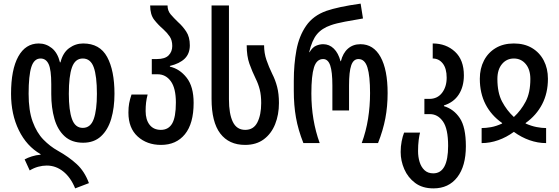

<svg xmlns="http://www.w3.org/2000/svg" viewBox="-20 -790 3086 1060"><path d="M395 250Q370 189 329 156.5Q288 124 238 124Q215 124 191 130.5Q167 137 144 151L116 90Q132 81 155.5 73.5Q179 66 204 64V61Q127 17 84 -71Q41 -159 41 -272Q41 -406 81 -478Q121 -550 194 -550Q234 -550 266 -524.5Q298 -499 311 -446H314Q327 -499 362 -524.5Q397 -550 439 -550Q531 -550 571.5 -475.5Q612 -401 612 -272Q612 -195 594 -134Q576 -73 537.5 -37.5Q499 -2 439 -2Q376 -2 337 -37.5Q298 -73 280.5 -134Q263 -195 263 -271V-325Q263 -405 248.5 -436Q234 -467 204 -467Q168 -467 153 -420Q138 -373 138 -272Q138 -179 160.5 -118Q183 -57 219.5 -19.5Q256 18 299 42Q360 76 403.5 116Q447 156 471 221ZM437 -84Q480 -84 497.5 -133Q515 -182 515 -272Q515 -370 497.5 -418.5Q480 -467 437 -467Q395 -467 377.5 -418.5Q360 -370 360 -272Q360 -181 377.5 -132.5Q395 -84 437 -84Z M869 10Q791 10 740 -36.5Q689 -83 689 -168Q689 -198 693 -219.5Q697 -241 706 -268H795Q789 -245 786.5 -224Q784 -203 784 -177Q784 -129 806 -101Q828 -73 868 -73Q910 -73 930.5 -108Q951 -143 951 -224Q951 -303 923 -341.5Q895 -380 850 -380H818V-464H846Q891 -464 911 -484.5Q931 -505 931 -536Q931 -568 916.5 -589Q902 -610 881 -629Q854 -652 831.5 -680.5Q809 -709 809 -760H905Q905 -731 922 -711Q939 -691 963 -668Q988 -646 1008 -616Q1028 -586 1028 -540Q1028 -494 1000 -466.5Q972 -439 918 -426V-422Q972 -410 1010.5 -361Q1049 -312 1049 -222Q1049 -108 1001 -49Q953 10 869 10Z M1333 10Q1244 10 1196 -53Q1148 -116 1148 -244V-760H1244V-242Q1244 -161 1265.5 -117Q1287 -73 1334 -73Q1380 -73 1401 -114.5Q1422 -156 1422 -221Q1422 -264 1414 -295.5Q1406 -327 1392 -355Q1372 -396 1357 -438Q1342 -480 1342 -540H1438Q1438 -497 1451 -459Q1464 -421 1483 -382Q1500 -349 1510 -310.5Q1520 -272 1520 -221Q1520 -157 1499 -104.5Q1478 -52 1436.5 -21Q1395 10 1333 10Z M1655 0Q1626 -73 1614 -141Q1602 -209 1602 -288V-344Q1602 -435 1616.5 -513Q1631 -591 1670 -647.5Q1709 -704 1782 -730Q1814 -741 1860.5 -751Q1907 -761 1971 -770L1984 -688Q1935 -680 1885 -670.5Q1835 -661 1807 -651Q1757 -634 1729.5 -600.5Q1702 -567 1687 -502H1689Q1705 -529 1725 -537.5Q1745 -546 1764 -546Q1798 -546 1823 -521.5Q1848 -497 1860 -452H1862Q1873 -497 1901 -521.5Q1929 -546 1970 -546Q2042 -546 2081 -475.5Q2120 -405 2120 -276Q2120 -203 2107.5 -137Q2095 -71 2067 0H1977Q2001 -65 2012 -134.5Q2023 -204 2023 -276Q2023 -371 2008.5 -417.5Q1994 -464 1959 -464Q1931 -464 1919 -429Q1907 -394 1907 -318V-180H1815V-318Q1815 -394 1803 -429Q1791 -464 1764 -464Q1728 -464 1713.5 -418Q1699 -372 1699 -274Q1699 -127 1745 0Z M2373 250Q2312 250 2272 220Q2232 190 2212 144Q2192 98 2192 49Q2192 18 2197.5 -10Q2203 -38 2211 -58H2299Q2295 -44 2291.5 -17Q2288 10 2288 44Q2288 76 2296.5 104Q2305 132 2323.5 149.5Q2342 167 2372 167Q2454 167 2454 15Q2454 -79 2425.5 -119.5Q2397 -160 2353 -160H2323V-244H2350Q2395 -244 2420.5 -277.5Q2446 -311 2446 -361Q2446 -412 2424.5 -439.5Q2403 -467 2369 -467V-550Q2443 -550 2492 -504.5Q2541 -459 2541 -374Q2541 -312 2513 -268.5Q2485 -225 2431 -208V-204Q2485 -188 2518.5 -138Q2552 -88 2552 17Q2552 127 2504.5 188.5Q2457 250 2373 250Z M2639 0V-83Q2663 -83 2691 -88Q2719 -93 2752 -108V-111Q2692 -153 2660.5 -214.5Q2629 -276 2629 -355Q2629 -412 2652 -456Q2675 -500 2717 -525Q2759 -550 2817 -550Q2875 -550 2917 -525Q2959 -500 2982 -456Q3005 -412 3005 -355Q3005 -276 2973 -214.5Q2941 -153 2882 -111V-108Q2914 -94 2942.5 -88.5Q2971 -83 2995 -83V0Q2949 0 2903.5 -16Q2858 -32 2817 -62Q2776 -32 2730.5 -16Q2685 0 2639 0ZM2817 -144Q2856 -180 2882 -229Q2908 -278 2908 -354Q2908 -406 2882.5 -436.5Q2857 -467 2817 -467Q2777 -467 2751.5 -436.5Q2726 -406 2726 -354Q2726 -278 2752 -229Q2778 -180 2817 -144Z"/></svg>

Font: Noto Sans Georgian ExtraCondensed Medium
Style: Regular
Weight: 500
Width: 2
Designer: Monotype Design Team, Akaki Razmadze
Foundry: Google LLC
Version: Version 2.005; ttfautohint (v1.8.4.7-5d5b)